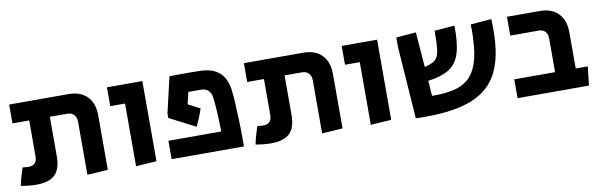

<svg xmlns="http://www.w3.org/2000/svg" viewBox="-42 -890 3905 1255"><g transform="rotate(-10 1910.0 -262.0)"><path d="M121 11Q100 11 73 8.5Q46 6 20 1Q25 -27 33.5 -56Q42 -85 52 -116Q63 -115 74 -114Q85 -113 92 -113Q148 -113 148 -173V-411H37V-536H430Q510 -536 554 -491Q598 -446 598 -366V-4L461 5V-347Q461 -376 445 -393.5Q429 -411 401 -411H285V-150Q285 -65 246 -27Q207 11 121 11Z M784 5V-411H686V-536H921V-4Z M1021 0V-122H1372Q1371 -179 1368.5 -231Q1366 -283 1359 -346Q1351 -414 1287 -414H1205L1186 -335L1265 -294Q1255 -263 1243 -234.5Q1231 -206 1219 -180L1046 -269V-299L1101 -536Q1127 -537 1152.5 -537Q1178 -537 1204 -537Q1230 -537 1255.5 -537Q1281 -537 1306 -536Q1469 -533 1487 -372Q1491 -337 1494 -283.5Q1497 -230 1499 -168.5Q1501 -107 1501 -47V0Z M1679 11Q1658 11 1631 8.5Q1604 6 1578 1Q1583 -27 1591.5 -56Q1600 -85 1610 -116Q1621 -115 1632 -114Q1643 -113 1650 -113Q1706 -113 1706 -173V-411H1595V-536H1988Q2068 -536 2112 -491Q2156 -446 2156 -366V-4L2019 5V-347Q2019 -376 2003 -393.5Q1987 -411 1959 -411H1843V-150Q1843 -65 1804 -27Q1765 11 1679 11Z M2342 5V-411H2244V-536H2479V-4Z M2707 15Q2691 15 2674 15Q2657 15 2639 14L2605 -467V-528L2737 -539L2755 -306Q2788 -314 2809 -325Q2830 -336 2840.5 -355.5Q2851 -375 2855 -409Q2859 -443 2859 -497V-528L2993 -539Q2995 -426 2975 -358.5Q2955 -291 2904 -258Q2853 -225 2762 -213L2769 -112Q2850 -111 2910 -124Q2970 -137 3010 -171.5Q3050 -206 3072 -268.5Q3094 -331 3098 -428Q3099 -447 3099.5 -461.5Q3100 -476 3100 -489Q3100 -499 3099.5 -508.5Q3099 -518 3099 -528L3237 -539Q3239 -519 3239 -499.5Q3239 -480 3239 -461Q3239 -290 3185.5 -185Q3132 -80 3015 -32.5Q2898 15 2707 15Z M3317 0V-125H3588V-349Q3588 -378 3572.5 -394.5Q3557 -411 3530 -411H3341V-536H3557Q3637 -536 3681 -491Q3725 -446 3725 -366V-125H3805L3791 0Z"/></g></svg>

Font: Secular One
Style: Regular
Weight: 400
Designer: Michal Sahar
Foundry: Hagilda
Version: Version 1.002; ttfautohint (v1.8.4.7-5d5b);gftools[0.9.29]